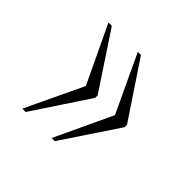

<svg xmlns="http://www.w3.org/2000/svg" viewBox="-102 -552 564 564"><g transform="rotate(45 179.5 -270.0)"><path d="M175 -91 259 -270 175 -449H188L304 -275V-265L188 -91ZM53 -91 138 -270 53 -449H67L182 -275V-265L67 -91Z"/></g></svg>

Font: Noto Serif Georgian ExtraCondensed Thin
Style: Regular
Weight: 100
Width: 2
Designer: Monotype Design Team, Akaki Razmadze
Foundry: Google LLC
Version: Version 2.003; ttfautohint (v1.8.4.7-5d5b)